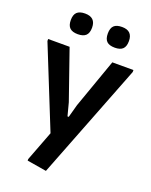

<svg xmlns="http://www.w3.org/2000/svg" viewBox="-177 -856 922 1170"><g transform="rotate(20 284.5 -271.5)"><path d="M144 199V189L218 -5L8 -527V-540H147L258 -221L280 -137H288L311 -221L424 -540H561V-527L270 220ZM167 -629Q132 -629 115 -645Q98 -661 98 -696Q98 -731 115 -747Q132 -763 167 -763Q236 -763 236 -696Q236 -661 219 -645Q202 -629 167 -629ZM407 -629Q371 -629 354.5 -645Q338 -661 338 -696Q338 -731 354.5 -747Q371 -763 407 -763Q475 -763 475 -696Q475 -661 458.5 -645Q442 -629 407 -629Z"/></g></svg>

Font: Encode Sans Narrow
Style: SemiBold
Weight: 600
Designer: Pablo Impallari, Andres Torresi
Foundry: Pablo Impallari, Andres Torresi
Version: Version 1.000; ttfautohint (v1.00) -l 8 -r 50 -G 200 -x 14 -